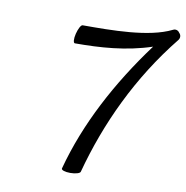

<svg xmlns="http://www.w3.org/2000/svg" viewBox="-91 -921 990 1024"><g transform="rotate(10 404.0 -409.0)"><path d="M261 -669C397 -669 537 -678 675 -724C507 -497 376 -252 309 0C307 9 328 16 356 16C384 16 409 9 411 0C484 -272 609 -543 802 -783C811 -795 810 -811 799 -821C792 -833 777 -838 764 -831C643 -771 443 -771 285 -771C276 -771 264 -748 257 -720C250 -692 252 -669 261 -669Z"/></g></svg>

Font: Nupuram Medium Oblique
Style: Regular
Weight: 500
Designer: Santhosh Thottingal (santhosh.thottingal@gmail.com)
Foundry: SMC
Version: Version 1.000